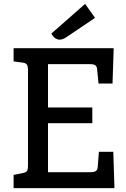

<svg xmlns="http://www.w3.org/2000/svg" viewBox="-20 -968 650 988"><path d="M569 0H50V-68L95 -77Q113 -80 118.5 -87.5Q124 -95 124 -115V-606Q124 -627 118.5 -635.5Q113 -644 95 -646L50 -652V-720H565L559 -538H487L480 -609Q479 -626 470.5 -632Q462 -638 442 -638H227V-415H455V-334H227V-82H445Q465 -82 473.5 -88Q482 -94 483 -111L489 -187H563ZM244 -795 418 -948 469 -876 325 -779Q304 -764 287 -764Q262 -764 244 -795Z"/></svg>

Font: Enriqueta Medium
Style: Regular
Weight: 500
Designer: Viviana Monsalve, Gustavo Ibarra
Foundry: 72Puntos
Version: Version 2.000